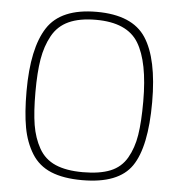

<svg xmlns="http://www.w3.org/2000/svg" viewBox="-52 -758 759 816"><g transform="rotate(5 328.0 -350.0)"><path d="M328 -25Q400 -25 445.5 -43.5Q491 -62 515.5 -104.5Q540 -147 549 -203Q558 -259 558 -347Q558 -515 509.5 -595Q461 -675 328 -675Q258 -675 212 -654Q166 -633 141.5 -588.5Q117 -544 107.5 -487.5Q98 -431 98 -347Q98 -262 107 -207Q116 -152 140.5 -108.5Q165 -65 211 -45Q257 -25 328 -25ZM328 9Q248 9 195 -13Q142 -35 112.5 -82.5Q83 -130 71.5 -192.5Q60 -255 60 -347Q60 -531 118 -620Q176 -709 328 -709Q480 -709 538 -620.5Q596 -532 596 -347Q596 -156 539.5 -73.5Q483 9 328 9Z"/></g></svg>

Font: TitilliumText22L Th
Style: Thin
Weight: 100
Designer: Campivisivi
Foundry: Campivisivi
Version: 1.000